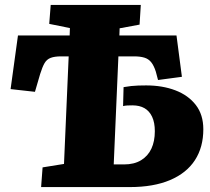

<svg xmlns="http://www.w3.org/2000/svg" viewBox="-20 -760 853 780"><path d="M259 -531H228Q202 -531 186 -525Q170 -519 161 -503.5Q152 -488 143 -459L122 -387L23 -398L53 -616H263L264 -646L180 -663L186 -740H552L547 -660L466 -645L465 -616H697L719 -448L622 -435L613 -469Q605 -494 594 -507.5Q583 -521 566 -526Q549 -531 525 -531H461L442 -92H484Q525 -92 553 -109Q581 -126 595 -156Q609 -186 609 -227Q609 -262 598 -285.5Q587 -309 567 -320.5Q547 -332 518 -332Q506 -332 497 -331.5Q488 -331 480 -329L482 -406Q499 -409 513 -410.5Q527 -412 542 -412.5Q557 -413 574 -413Q640 -413 692.5 -393Q745 -373 775.5 -333.5Q806 -294 806 -235Q806 -162 772 -109.5Q738 -57 671 -28.5Q604 0 507 0H147L153 -80L240 -94Z"/></svg>

Font: Literata ExtraBold
Style: Italic
Weight: 800
Italic angle: -2°
Designer: Latin by Veronika Burian and Jose Scaglione. Greek by Irene Vlachou. Cyrillic by Vera Evstafieva
Foundry: TypeTogether
Version: Version 3.002